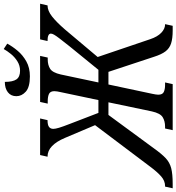

<svg xmlns="http://www.w3.org/2000/svg" viewBox="-41 -972 950 1034"><g transform="rotate(-90 434.0 -455.0)"><path d="M-63 0 -54 -41H-51Q-23 -41 1 -62Q25 -83 54 -122L277 -418L208 -581Q189 -626 164 -650Q139 -674 107 -674L116 -714H313L304 -674Q278 -674 267.5 -666Q257 -658 257 -643Q257 -632 263 -612Q269 -592 283 -556L343 -400H412L455 -604Q457 -613 458.5 -621.5Q460 -630 460 -637Q460 -659 445.5 -666Q431 -673 406 -673H393L402 -714H650L641 -673H631Q601 -673 580.5 -660Q560 -647 550 -603L507 -400H575L702 -556Q729 -590 743.5 -609Q758 -628 764 -638.5Q770 -649 770 -656Q770 -674 730 -674L739 -714H931L922 -674Q893 -674 862 -649.5Q831 -625 793 -581L644 -404L740 -121Q753 -82 774.5 -61.5Q796 -41 819 -41H821L812 0H787Q744 0 717.5 -8.5Q691 -17 674.5 -38.5Q658 -60 645 -101L564 -346H496L446 -111Q444 -101 442.5 -92.5Q441 -84 441 -78Q441 -55 455.5 -48Q470 -41 494 -41H507L498 0H250L259 -41H269Q299 -41 320 -54Q341 -67 351 -112L400 -346H332L152 -101Q122 -59 99 -37.5Q76 -16 45 -8Q14 0 -40 0ZM540 -769Q482 -769 457.5 -791Q433 -813 433 -842Q433 -871 454 -887.5Q475 -904 510 -904Q510 -861 523.5 -841.5Q537 -822 570 -822Q598 -822 621 -836.5Q644 -851 660.5 -871.5Q677 -892 687 -910L716 -891Q701 -863 677.5 -835Q654 -807 620 -788Q586 -769 540 -769Z"/></g></svg>

Font: Noto Serif Condensed
Style: Italic
Weight: 400
Width: 3
Italic angle: -12°
Designer: Monotype Design Team
Foundry: Monotype Imaging Inc.
Version: Version 2.014; ttfautohint (v1.8.4.7-5d5b)